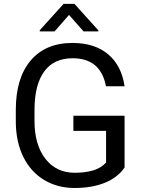

<svg xmlns="http://www.w3.org/2000/svg" viewBox="-20 -937 721 967"><path d="M607.4 -93.3Q571.3 -41.5 506.6 -15.9Q441.9 9.8 356 9.8Q269 9.8 201.7 -31Q134.3 -71.8 97.4 -147Q60.5 -222.2 59.6 -321.3V-383.3Q59.6 -543.9 134.5 -632.3Q209.5 -720.7 345.2 -720.7Q456.5 -720.7 524.4 -663.8Q592.3 -606.9 607.4 -502.4H513.7Q487.3 -643.6 345.7 -643.6Q251.5 -643.6 202.9 -577.4Q154.3 -511.2 153.8 -385.7V-327.6Q153.8 -208 208.5 -137.5Q263.2 -66.9 356.4 -66.9Q409.2 -66.9 448.7 -78.6Q488.3 -90.3 514.2 -118.2V-277.8H349.6V-354H607.4ZM475.6 -783.7V-778.8H400.9L327.6 -861.8L254.9 -778.8H180.2V-784.7L300.3 -917.5H355Z"/></svg>

Font: APIMedia Roboto
Style: Regular
Weight: 400
Designer: Google
Version: Version 2.137; 2017